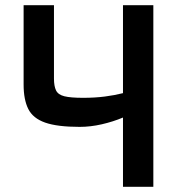

<svg xmlns="http://www.w3.org/2000/svg" viewBox="-20 -720 681 740"><path d="M454 0V-267Q416 -251 372.5 -241Q329 -231 287 -231Q201 -231 154 -247.5Q107 -264 89 -300Q71 -336 71 -394V-700H188V-417Q188 -388 196 -371.5Q204 -355 228 -349Q252 -343 300 -343Q346 -343 384.5 -348Q423 -353 454 -361V-700H571V0Z"/></svg>

Font: Zen Kaku Gothic Antique
Style: Bold
Weight: 700
Designer: Yoshimichi Ohira
Foundry: Positype
Version: Version 1.001